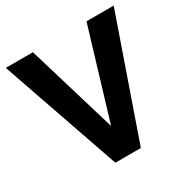

<svg xmlns="http://www.w3.org/2000/svg" viewBox="-161 -854 977 997"><g transform="rotate(-30 327.0 -355.5)"><path d="M326.2 -176.3 487.3 -710.9H650.4L402.8 0H250L3.4 -710.9H166Z"/></g></svg>

Font: MAUL Bold
Style: Bold
Weight: 700
Designer: MAUL
Version: Version 1.0; 2020; ttfautohint (v1.8.3)